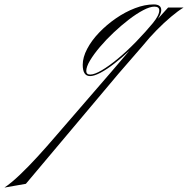

<svg xmlns="http://www.w3.org/2000/svg" viewBox="-430 -337 850 868"><path d="M-23 7Q-56 7 -56 -44Q-56 -78 -36 -116Q-16 -154 18 -189.5Q52 -225 94 -254Q136 -283 180.5 -300Q225 -317 265 -317Q299 -317 299 -291Q299 -276 284 -252L330 -303H400Q375 -288 343 -261Q311 -234 278 -200.5Q245 -167 216 -131L105 -3L-313 494L-410 511Q-380 491 -341 454Q-302 417 -259.5 370.5Q-217 324 -176 276L73 -12L155 -108Q122 -77 88 -50.5Q54 -24 25 -8.5Q-4 7 -23 7ZM-22 0Q-3 0 29.5 -19Q62 -38 102.5 -71.5Q143 -105 185 -148Q232 -197 261 -232.5Q290 -268 290 -290Q290 -307 268 -307Q248 -307 217.5 -291Q187 -275 152.5 -248.5Q118 -222 84 -190Q50 -158 22 -125Q-6 -92 -23 -63.5Q-40 -35 -40 -16Q-40 0 -22 0Z"/></svg>

Font: Ballet 16pt
Style: Regular
Weight: 400
Designer: Maximiliano R. Sproviero
Foundry: Omnibus-Type
Version: Version 1.100; ttfautohint (v1.8.3)